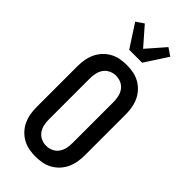

<svg xmlns="http://www.w3.org/2000/svg" viewBox="-307 -1046 1114 1114"><g transform="rotate(45 250.0 -489.5)"><path d="M250 8Q223 8 196 3Q169 -2 145 -15.5Q121 -29 102.5 -49Q84 -69 72.5 -94Q61 -119 56.5 -146Q52 -173 52 -200V-535Q52 -562 56.5 -589Q61 -616 72.5 -641Q84 -666 102.5 -686Q121 -706 145 -719.5Q169 -733 196 -738Q223 -743 250 -743Q277 -743 304 -738Q331 -733 355 -719.5Q379 -706 397.5 -686Q416 -666 427.5 -641Q439 -616 443.5 -589Q448 -562 448 -535V-200Q448 -173 443.5 -146Q439 -119 427.5 -94Q416 -69 397.5 -49Q379 -29 355 -15.5Q331 -2 304 3Q277 8 250 8ZM250 -80Q272 -80 292.5 -89.5Q313 -99 325.5 -117Q338 -135 342.5 -156.5Q347 -178 347 -200V-535Q347 -557 342.5 -578.5Q338 -600 325.5 -618Q313 -636 292.5 -645.5Q272 -655 250 -655Q228 -655 207.5 -645.5Q187 -636 174.5 -618Q162 -600 157.5 -578.5Q153 -557 153 -535V-200Q153 -178 157.5 -156.5Q162 -135 174.5 -117Q187 -99 207.5 -89.5Q228 -80 250 -80ZM197 -815 106 -955 153 -987 250 -876 347 -987 394 -955 303 -815Z"/></g></svg>

Font: Iosevka Term Semibold
Style: Regular
Weight: 600
Monospace: yes
Designer: Belleve Invis
Foundry: Belleve Invis
Version: Version 31.4.0